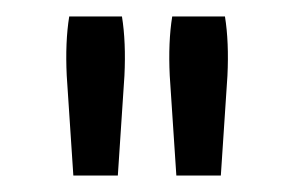

<svg xmlns="http://www.w3.org/2000/svg" viewBox="-20 -636 357 233"><path d="M61 -544Q59 -585 64 -616H128Q133 -585 131 -544L123 -423H69ZM186 -544Q184 -585 189 -616H253Q258 -585 256 -544L248 -423H194Z"/></svg>

Font: Athiti Medium
Style: Regular
Weight: 500
Designer: CadsonDemak Team
Foundry: CadsonDemak
Version: Version 1.033